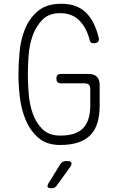

<svg xmlns="http://www.w3.org/2000/svg" viewBox="-20 -761 640 1021"><path d="M460 -288Q460 -303 452.5 -310.5Q445 -318 430 -318H305Q292 -318 286 -324Q280 -330 280 -343Q280 -356 286 -362Q292 -368 305 -368H450Q480 -368 495 -353Q510 -338 510 -308V-200Q510 -149 498.5 -109.5Q487 -70 461.5 -43.5Q436 -17 396 -3.5Q356 10 300 10Q229 10 185.5 -27Q142 -64 118 -120Q94 -176 86 -241Q78 -306 78 -361Q78 -418 84 -484.5Q90 -551 113.5 -608Q137 -665 182.5 -703Q228 -741 306 -741Q350 -741 382.5 -728.5Q415 -716 438.5 -692.5Q462 -669 478 -636.5Q494 -604 504 -564Q509 -548 502 -539.5Q495 -531 479 -531Q469 -531 464 -535Q459 -539 457 -547Q441 -613 402 -652Q363 -691 300 -691Q240 -691 205.5 -656Q171 -621 153.5 -571Q136 -521 132 -465.5Q128 -410 128 -368Q128 -321 132.5 -263.5Q137 -206 154.5 -156.5Q172 -107 206.5 -73.5Q241 -40 300 -40Q385 -40 422.5 -80Q460 -120 460 -200ZM239 212 300 113Q306 104 314 99.5Q322 95 333 95Q355 95 359.5 103.5Q364 112 351 130L281 227Q276 234 269 237Q262 240 254 240Q237 240 233.5 233Q230 226 239 212Z"/></svg>

Font: Maple Mono NL Thin
Style: Regular
Weight: 250
Monospace: yes
Designer: subframe7536
Version: Version 7.000